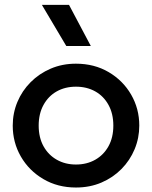

<svg xmlns="http://www.w3.org/2000/svg" viewBox="-20 -780 644 814"><path d="M302 15Q224.5 15 163.8 -20.8Q103 -56.5 68.5 -116.2Q34 -176 34 -247.5Q34 -300.5 53.8 -347.8Q73.5 -395 109.8 -431.5Q146 -468 195 -489Q244 -510 302 -510Q380 -510 440.8 -474.2Q501.5 -438.5 536 -378.8Q570.5 -319 570.5 -247.5Q570.5 -195 550.8 -147.5Q531 -100 495 -63.5Q459 -27 410 -6Q361 15 302 15ZM302 -82.5Q348 -82.5 383.8 -102.8Q419.5 -123 440 -160Q460.5 -197 460.5 -247.5Q460.5 -298 440 -335.2Q419.5 -372.5 383.8 -392.5Q348 -412.5 302 -412.5Q256 -412.5 220.5 -392.5Q185 -372.5 164.5 -335.2Q144 -298 144 -247.5Q144 -197 164.5 -160Q185 -123 220.8 -102.8Q256.5 -82.5 302 -82.5ZM261 -585 157.5 -759.5H272.5L365 -585Z"/></svg>

Font: Geologica EX
Style: Regular
Weight: 400
Designer: Sindre Bremnes, Frode Helland
Foundry: Monokrom Skriftforlag AS
Version: Version 1.010;gftools[0.9.28]